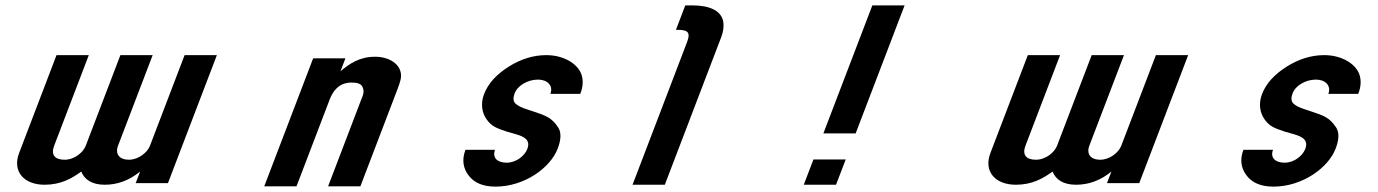

<svg xmlns="http://www.w3.org/2000/svg" viewBox="-20 -687 5124 714"><path d="M369.8 0C417.3 0 461 -16.3 501 -49L484.6 -6H604.6L786.5 -482H666.5L537.7 -145C528.5 -121 496.2 -93 459.1 -93C423.9 -93 407.3 -114.5 418.9 -145L547.7 -482H427.7L298.9 -145C289.8 -121 257.5 -93 220.3 -93C182.4 -93 169 -112.5 181.4 -145L310.2 -482H190.2L51.1 -118C25.2 -50.1 68 0 146 0C205.7 0 246.5 -23 282.2 -49C294.2 -19 322 0 369.8 0Z M1246.1 -422 1264.5 -470H1144.5L962.6 6H1082.6L1205.6 -316C1217.1 -346 1238.4 -380 1287.6 -380C1309.3 -380 1322.6 -375 1327.5 -365C1337 -345.6 1329.3 -332.1 1323.1 -316L1200.1 6H1320.1L1456.9 -352C1463.3 -368.7 1467.5 -381.3 1469.5 -390C1481.6 -440.9 1433.9 -476 1375.5 -476C1316.2 -476 1279.6 -449.9 1246.1 -422Z M1980.8 -391C2015.6 -391 2038.4 -368.5 2026.8 -338H2138C2148.5 -365.3 2149.7 -389.8 2141.7 -411.5C2127 -451.5 2074.1 -482 2011.8 -482C1963.5 -482 1916.5 -467.5 1870.8 -438.5C1825.1 -409.5 1794.9 -375.7 1780.1 -337C1767.1 -302.9 1771.4 -269.3 1789 -244C1807.2 -217.7 1825.3 -210.7 1863.3 -198L1898.2 -188C1928.8 -179.2 1953.9 -167 1940.9 -133C1931.7 -108.9 1901.1 -82 1863.9 -82C1829.6 -82 1809.7 -100.3 1821 -130H1711C1697.5 -94.7 1701.3 -63 1722.2 -35C1743.2 -7 1776.6 7 1822.4 7C1931.7 7 2027.1 -64.2 2053.8 -134C2067.1 -168.7 2067.6 -195.2 2055.4 -213.5C2031.3 -249.9 2009.6 -257.2 1961.9 -273L1940.9 -280C1919.2 -286.7 1904.4 -294.2 1896.3 -302.5C1888.3 -310.8 1887.5 -323.7 1894.2 -341C1904.1 -367 1940.3 -391 1980.8 -391Z M2332.3 0H2452.3L2662.1 -549C2669.2 -567.7 2671.9 -585.2 2670.3 -601.5C2665.5 -648.2 2616.9 -667 2554.7 -667H2528.4L2493.6 -576H2502.4C2543.3 -576 2546.8 -561.3 2534.8 -530Z M3344 -667H3224L3042 -191H3162ZM3125 -94H3005L2969 0H3089Z M3981.8 0C4029.3 0 4073 -16.3 4113 -49L4096.6 -6H4216.6L4398.5 -482H4278.5L4149.7 -145C4140.5 -121 4108.2 -93 4071.1 -93C4035.9 -93 4019.3 -114.5 4030.9 -145L4159.7 -482H4039.7L3910.9 -145C3901.8 -121 3869.5 -93 3832.3 -93C3794.4 -93 3781 -112.5 3793.4 -145L3922.2 -482H3802.2L3663.1 -118C3637.2 -50.1 3680 0 3758 0C3817.7 0 3858.5 -23 3894.2 -49C3906.2 -19 3934 0 3981.8 0Z M4873.8 -391C4908.6 -391 4931.4 -368.5 4919.8 -338H5031C5041.5 -365.3 5042.7 -389.8 5034.7 -411.5C5020 -451.5 4967.1 -482 4904.8 -482C4856.5 -482 4809.5 -467.5 4763.8 -438.5C4718.1 -409.5 4687.9 -375.7 4673.1 -337C4660.1 -302.9 4664.4 -269.3 4682 -244C4700.2 -217.7 4718.3 -210.7 4756.3 -198L4791.2 -188C4821.8 -179.2 4846.9 -167 4833.9 -133C4824.7 -108.9 4794.1 -82 4756.9 -82C4722.6 -82 4702.7 -100.3 4714 -130H4604C4590.5 -94.7 4594.3 -63 4615.2 -35C4636.2 -7 4669.6 7 4715.4 7C4824.7 7 4920.1 -64.2 4946.8 -134C4960.1 -168.7 4960.6 -195.2 4948.4 -213.5C4924.3 -249.9 4902.6 -257.2 4854.9 -273L4833.9 -280C4812.2 -286.7 4797.4 -294.2 4789.3 -302.5C4781.3 -310.8 4780.5 -323.7 4787.2 -341C4797.1 -367 4833.3 -391 4873.8 -391Z"/></svg>

Font: Din Kursivschrift
Style: Extended Italic
Weight: 400
Version: Version 1.089